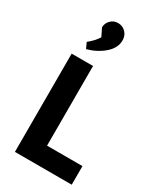

<svg xmlns="http://www.w3.org/2000/svg" viewBox="-234 -1042 954 1127"><g transform="rotate(30 242.5 -479.0)"><path d="M70 -666H215V-126H455V0H70ZM112 -770Q151 -801 173 -836L147 -889Q147 -916 167 -937Q187 -958 217 -958Q248 -958 269 -936.5Q290 -915 290 -882Q290 -831 243 -790Q196 -749 130 -731Z"/></g></svg>

Font: Secular One
Style: Regular
Weight: 400
Designer: Michal Sahar
Foundry: Hagilda
Version: Version 1.000